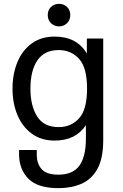

<svg xmlns="http://www.w3.org/2000/svg" viewBox="-20 -720 638 997"><path d="M285 -60Q349 -60 390.5 -105.5Q432 -151 432 -260Q432 -369 390.5 -414.5Q349 -460 285 -460Q211 -460 174.5 -407Q138 -354 138 -259Q138 -172 172.5 -116Q207 -60 285 -60ZM264 10Q194 10 145 -26Q96 -62 70.5 -123Q45 -184 45 -259Q45 -336 70.5 -397.5Q96 -459 145 -494.5Q194 -530 264 -530Q379 -530 431 -442V-520H516V8Q516 103 485.5 157.5Q455 212 402.5 234.5Q350 257 284 257Q176 257 128 208.5Q80 160 79 84V59H171V84Q171 130 196.5 158.5Q222 187 283 187Q358 187 392 140.5Q426 94 426 0V-70Q373 10 264 10ZM287 -583Q262 -583 245 -599.5Q228 -616 228 -642Q228 -668 245 -684Q262 -700 287 -700Q311 -700 328 -684Q345 -668 345 -642Q345 -616 328 -599.5Q311 -583 287 -583Z"/></svg>

Font: Hedvig Letters Sans
Style: Regular
Weight: 400
Designer: Alexander Örn & Tor Weibull
Foundry: Kanon Foundry
Version: Version 1.000; ttfautohint (v1.8.4.7-5d5b)